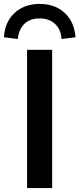

<svg xmlns="http://www.w3.org/2000/svg" viewBox="-61 -959 405 979"><path d="M77 0V-705H205V0ZM30 -760 -41 -769Q-36 -848 14 -893.5Q64 -939 141 -939Q219 -939 268.5 -893.5Q318 -848 324 -769L253 -760Q249 -810 219 -837.5Q189 -865 141 -865Q92 -865 63.5 -837.5Q35 -810 30 -760Z"/></svg>

Font: NunitoSans3
Style: Bold
Weight: 700
Designer: Vernon Adams
Foundry: Vernon Adams
Version: Version 3.101;gftools[0.9.27]